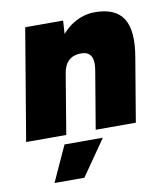

<svg xmlns="http://www.w3.org/2000/svg" viewBox="-81 -580 739 848"><g transform="rotate(-10 289.0 -156.0)"><path d="M3 0 87 -500H257L251 -408L183 0ZM315 0 358 -256 543 -286 495 0ZM358 -256Q363 -285 360 -303.5Q357 -322 346 -332Q335 -342 316 -343Q278 -345 256 -326Q234 -307 227 -266H178Q191 -345 224 -400Q257 -455 303 -483.5Q349 -512 401 -512Q493 -512 528 -457Q563 -402 543 -286L538 -256ZM95 200 168 40H340L229 200Z"/></g></svg>

Font: Figtree Black
Style: Italic
Weight: 900
Italic angle: -9.5°
Foundry: Erik Kennedy
Version: Version 2.001;gftools[0.9.30]